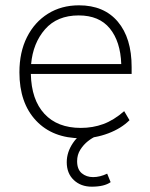

<svg xmlns="http://www.w3.org/2000/svg" viewBox="-20 -512 563 722"><path d="M286 8Q178 8 115.5 -58.5Q53 -125 53 -240Q53 -316 81.5 -372.5Q110 -429 160.5 -460.5Q211 -492 277 -492Q371 -492 423 -430.5Q475 -369 475 -260V-234H96Q98 -137 147 -84Q196 -31 284 -31Q329 -31 368.5 -45.5Q408 -60 447 -94L467 -60Q436 -29 387 -10.5Q338 8 286 8ZM276 -454Q195 -454 149.5 -402Q104 -350 97 -271H436Q433 -356 393 -405Q353 -454 276 -454ZM325 190Q284 190 257.5 165Q231 140 231 98Q231 60 254.5 25.5Q278 -9 321 -31L342 0Q327 6 310.5 19Q294 32 282 51Q270 70 270 94Q270 125 287.5 139.5Q305 154 330 154Q356 154 383 141L396 173Q372 190 325 190Z"/></svg>

Font: Nunito Sans ExtraLight
Style: Regular
Weight: 200
Designer: Vernon Adams
Foundry: Vernon Adams
Version: Version 3.006; ttfautohint (v1.8.3)